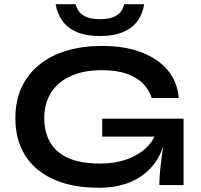

<svg xmlns="http://www.w3.org/2000/svg" viewBox="-20 -878 954 911"><path d="M449 13Q359 13 286.5 -8Q214 -29 161.5 -71Q109 -113 81 -175Q53 -237 53 -318Q53 -400 82.5 -463.5Q112 -527 166.5 -571Q221 -615 296.5 -637.5Q372 -660 464 -660Q573 -660 652 -629.5Q731 -599 776.5 -544Q822 -489 828 -413H700Q687 -453 657.5 -482.5Q628 -512 580 -528.5Q532 -545 464 -545Q377 -545 315.5 -517Q254 -489 222 -438Q190 -387 190 -318Q190 -251 218 -202.5Q246 -154 304.5 -128Q363 -102 454 -102Q524 -102 577.5 -120.5Q631 -139 667 -170.5Q703 -202 718 -241L770 -260Q757 -131 672.5 -59Q588 13 449 13ZM736 0Q736 -31 740 -71.5Q744 -112 750 -153.5Q756 -195 761 -230H465V-315H851V0ZM664 -858Q658 -815 634 -780.5Q610 -746 565.5 -726.5Q521 -707 454 -707Q387 -707 343 -726.5Q299 -746 275 -780.5Q251 -815 244 -858H339Q347 -824 374.5 -805.5Q402 -787 454 -787Q507 -787 534.5 -805.5Q562 -824 569 -858Z"/></svg>

Font: Syne
Style: Bold
Weight: 700
Designer: Lucas Descroix
Foundry: Bonjour Monde
Version: Version 2.200